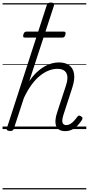

<svg xmlns="http://www.w3.org/2000/svg" viewBox="-20 -1005 692 1495"><path d="M488 16Q460 16 442.5 6Q425 -4 417.5 -23.5Q410 -43 412 -70.5Q414 -98 426 -133L494 -340Q514 -400 497.5 -434.5Q481 -469 425 -469Q395 -469 361.5 -456.5Q328 -444 294 -417.5Q260 -391 227.5 -347.5Q195 -304 166 -242L88 -4Q85 6 79 10.5Q73 15 58 15Q46 15 37.5 10Q29 5 33 -6L344 -964Q348 -976 354.5 -980.5Q361 -985 375 -985Q392 -985 398 -979Q404 -973 400 -961L208 -374Q237 -415 267 -443Q297 -471 327 -488Q357 -505 385.5 -512Q414 -519 439 -519Q488 -519 518.5 -497Q549 -475 556.5 -431.5Q564 -388 543 -323L475 -114Q466 -87 465 -68.5Q464 -50 472 -40.5Q480 -31 496 -31Q513 -31 528.5 -40.5Q544 -50 557.5 -65Q571 -80 581 -94Q585 -101 592 -104Q599 -107 610 -100Q621 -94 622 -86.5Q623 -79 618 -71Q606 -52 587.5 -31.5Q569 -11 544 2.5Q519 16 488 16ZM176 -712Q163 -712 161 -718.5Q159 -725 162 -736Q165 -747 170.5 -753Q176 -759 188 -759H475Q488 -759 490 -752Q492 -745 489 -735Q486 -724 481 -718Q476 -712 463 -712ZM0 460H652V470H0ZM0 -20H652V0H0ZM0 -505H652V-500H0ZM0 -980H652V-970H0Z"/></svg>

Font: Playwrite NO Guides
Style: Regular
Weight: 400
Designer: Veronika Burian, José Scaglione
Foundry: TypeTogether
Version: Version 1.003